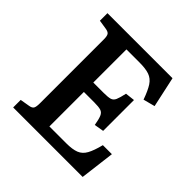

<svg xmlns="http://www.w3.org/2000/svg" viewBox="-181 -854 1008 1008"><g transform="rotate(45 323.0 -350.0)"><path d="M58 0V-56L111 -65Q130 -68 136 -78Q142 -88 142 -116V-589Q142 -614 135.5 -623.5Q129 -633 109 -636L58 -644V-700H541L578 -530L513 -513Q495 -564 477.5 -590.5Q460 -617 433 -626.5Q406 -636 360 -636H263V-390H340Q372 -390 387.5 -394.5Q403 -399 410.5 -416Q418 -433 426 -470L479 -476V-247L426 -238Q420 -274 412.5 -292Q405 -310 389 -315Q373 -320 340 -320H263V-64H387Q434 -64 460.5 -74.5Q487 -85 502.5 -113Q518 -141 531 -193H598L574 0Z"/></g></svg>

Font: Literata Medium
Style: Regular
Weight: 500
Designer: Latin by Veronika Burian and Jose Scaglione. Greek by Irene Vlachou. Cyrillic by Vera Evstafieva.
Foundry: TypeTogether
Version: Version 3.103; ttfautohint (v1.8.4.7-5d5b);gftools[0.9.29]